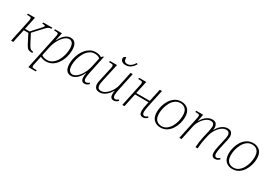

<svg xmlns="http://www.w3.org/2000/svg" viewBox="42 -1861 4581 3230"><g transform="rotate(30 2332.5 -246.5)"><path d="M45 0 137 -434Q140 -448 141.5 -460Q143 -472 143 -479Q143 -501 127.5 -506Q112 -511 78 -511H59L64 -536H201L148 -290H237L363 -428Q395 -462 404 -474Q413 -486 413 -495Q413 -503 402.5 -507Q392 -511 356 -511L361 -536H537L532 -511Q510 -511 494.5 -506.5Q479 -502 463.5 -489.5Q448 -477 426 -454L267 -282L352 -118Q378 -68 399.5 -46.5Q421 -25 458 -25H462L457 0H446Q410 0 388.5 -7.5Q367 -15 350 -38Q333 -61 309 -107L231 -259H142L87 0Z M519 240 661 -432Q665 -448 666.5 -460Q668 -472 668 -479Q668 -501 652.5 -506Q637 -511 603 -511H584L589 -536H724L692 -381H695Q739 -468 789 -507Q839 -546 891 -546Q1016 -546 1016 -374Q1016 -309 997 -241.5Q978 -174 941 -117Q904 -60 850.5 -25Q797 10 727 10Q693 10 664 3Q635 -4 615 -17Q613 -4 610.5 7.5Q608 19 605 32L583 135Q580 148 577.5 161.5Q575 175 575 184Q575 205 591 210Q607 215 641 215H669L663 240ZM728 -20Q786 -20 831 -52.5Q876 -85 907 -137.5Q938 -190 954 -252Q970 -314 970 -374Q970 -447 946.5 -480Q923 -513 881 -513Q848 -513 813.5 -489.5Q779 -466 748.5 -425.5Q718 -385 695 -334Q672 -283 660 -229L623 -53Q639 -38 667 -29Q695 -20 728 -20Z M1214 10Q1089 10 1089 -161Q1089 -211 1101.5 -264.5Q1114 -318 1138 -368Q1162 -418 1197 -458Q1232 -498 1277.5 -522Q1323 -546 1377 -546Q1447 -546 1491 -516L1520 -544H1534L1462 -202Q1455 -171 1450 -139Q1445 -107 1445 -83Q1445 -23 1485 -23Q1513 -23 1545 -51L1560 -30Q1540 -12 1520 -1Q1500 10 1474 10Q1404 10 1404 -77Q1404 -93 1406 -113Q1408 -133 1413 -159H1409Q1363 -68 1313.5 -29Q1264 10 1214 10ZM1223 -23Q1256 -23 1289.5 -46.5Q1323 -70 1353.5 -110.5Q1384 -151 1407 -202.5Q1430 -254 1442 -311L1479 -482Q1458 -502 1430.5 -509Q1403 -516 1377 -516Q1319 -516 1274 -482Q1229 -448 1198 -394Q1167 -340 1150.5 -278Q1134 -216 1134 -160Q1134 -85 1159 -54Q1184 -23 1223 -23Z M1919 -606Q1870 -606 1843.5 -627.5Q1817 -649 1817 -680Q1817 -699 1828.5 -712.5Q1840 -726 1864 -726Q1864 -680 1879 -658.5Q1894 -637 1933 -637Q1964 -637 1989.5 -652Q2015 -667 2034 -689Q2053 -711 2066 -733L2087 -719Q2071 -693 2048 -667Q2025 -641 1993 -623.5Q1961 -606 1919 -606ZM1770 10Q1709 10 1685 -21Q1661 -52 1661 -94Q1661 -118 1667 -148Q1673 -178 1679 -206L1729 -430Q1732 -445 1734 -458.5Q1736 -472 1736 -479Q1736 -501 1720.5 -506Q1705 -511 1671 -511H1652L1657 -536H1794L1722 -211Q1715 -179 1709.5 -150Q1704 -121 1704 -100Q1704 -70 1718.5 -46.5Q1733 -23 1782 -23Q1813 -23 1847 -43Q1881 -63 1912.5 -97.5Q1944 -132 1967.5 -177Q1991 -222 2001 -272L2057 -536H2099L2028 -202Q2021 -171 2016 -139Q2011 -107 2011 -83Q2011 -23 2052 -23Q2080 -23 2111 -51L2126 -30Q2107 -12 2087 -1Q2067 10 2040 10Q1970 10 1970 -77Q1970 -105 1977 -142H1974Q1929 -66 1875 -28Q1821 10 1770 10Z M2607 10Q2536 10 2536 -80Q2536 -104 2540.5 -133.5Q2545 -163 2553 -197L2566 -259H2303L2248 0H2206L2298 -434Q2301 -448 2302.5 -460Q2304 -472 2304 -479Q2304 -501 2288.5 -506Q2273 -511 2239 -511H2220L2225 -536H2362L2309 -290H2572L2625 -536H2667L2595 -199Q2588 -169 2583.5 -138Q2579 -107 2579 -83Q2579 -55 2589 -39Q2599 -23 2620 -23Q2647 -23 2679 -51L2694 -30Q2674 -12 2654 -1Q2634 10 2607 10Z M2948 10Q2869 10 2818.5 -39Q2768 -88 2768 -191Q2768 -246 2784.5 -308Q2801 -370 2835.5 -424Q2870 -478 2921.5 -512Q2973 -546 3044 -546Q3123 -546 3173.5 -497Q3224 -448 3224 -345Q3224 -290 3207 -228Q3190 -166 3156 -112Q3122 -58 3070 -24Q3018 10 2948 10ZM2953 -20Q3009 -20 3051 -51.5Q3093 -83 3121.5 -133Q3150 -183 3164 -240Q3178 -297 3178 -348Q3178 -437 3139.5 -476.5Q3101 -516 3038 -516Q2983 -516 2940.5 -484.5Q2898 -453 2870 -403Q2842 -353 2827.5 -296Q2813 -239 2813 -188Q2813 -99 2852 -59.5Q2891 -20 2953 -20Z M4007 10Q3936 10 3936 -80Q3936 -105 3940.5 -134.5Q3945 -164 3953 -199L3981 -326Q3989 -358 3994.5 -387Q4000 -416 4000 -436Q4000 -455 3995 -472.5Q3990 -490 3975 -501.5Q3960 -513 3929 -513Q3886 -513 3842 -480Q3798 -447 3763 -392.5Q3728 -338 3713 -272L3697 -201Q3686 -155 3678.5 -99.5Q3671 -44 3669 0H3627Q3629 -45 3636.5 -100.5Q3644 -156 3655 -205L3683 -326Q3689 -355 3695 -387Q3701 -419 3701 -436Q3701 -455 3696 -472.5Q3691 -490 3676 -501.5Q3661 -513 3630 -513Q3586 -513 3541 -479.5Q3496 -446 3461 -390Q3426 -334 3412 -265L3356 0H3314L3406 -434Q3409 -448 3410.5 -460Q3412 -472 3412 -479Q3412 -501 3396.5 -506Q3381 -511 3347 -511H3328L3333 -536H3466L3441 -402H3444Q3487 -476 3539 -511Q3591 -546 3641 -546Q3700 -546 3722 -515Q3744 -484 3744 -442Q3744 -422 3740 -402H3744Q3786 -476 3838 -511Q3890 -546 3941 -546Q3999 -546 4020.5 -515Q4042 -484 4042 -442Q4042 -417 4036 -386.5Q4030 -356 4024 -330L3995 -200Q3988 -170 3983.5 -138.5Q3979 -107 3979 -83Q3979 -56 3989 -39.5Q3999 -23 4020 -23Q4047 -23 4079 -51L4094 -30Q4074 -12 4054 -1Q4034 10 4007 10Z M4344 10Q4265 10 4214.5 -39Q4164 -88 4164 -191Q4164 -246 4180.5 -308Q4197 -370 4231.5 -424Q4266 -478 4317.5 -512Q4369 -546 4440 -546Q4519 -546 4569.5 -497Q4620 -448 4620 -345Q4620 -290 4603 -228Q4586 -166 4552 -112Q4518 -58 4466 -24Q4414 10 4344 10ZM4349 -20Q4405 -20 4447 -51.5Q4489 -83 4517.5 -133Q4546 -183 4560 -240Q4574 -297 4574 -348Q4574 -437 4535.5 -476.5Q4497 -516 4434 -516Q4379 -516 4336.5 -484.5Q4294 -453 4266 -403Q4238 -353 4223.5 -296Q4209 -239 4209 -188Q4209 -99 4248 -59.5Q4287 -20 4349 -20Z"/></g></svg>

Font: Noto Serif ExtraLight
Style: Italic
Weight: 200
Italic angle: -12°
Designer: Monotype Design Team
Foundry: Monotype Imaging Inc.
Version: Version 2.014; ttfautohint (v1.8.4.7-5d5b)